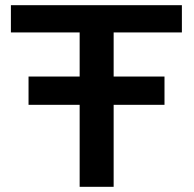

<svg xmlns="http://www.w3.org/2000/svg" viewBox="-20 -720 747 740"><path d="M287 0V-316H90V-425H287V-595H22V-700H681V-595H418V-425H614V-316H418V0Z"/></svg>

Font: Panamera
Style: Bold
Weight: 700
Designer: Bastien Sozeau
Foundry: NBR — Bastien Sozeau
Version: Version 3.002; ttfautohint (v1.8.4.7-5d5b);gftools[0.9.33]